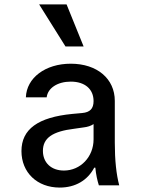

<svg xmlns="http://www.w3.org/2000/svg" viewBox="-20 -838 640 868"><path d="M403 -381C403 -347 387 -330 351 -327L307 -323C152 -308 77 -254 77 -155C77 -58 148 10 250 10C321 10 376 -23 406 -80H411C414 -48 420 -22 427 0H519C506 -49 499 -113 499 -193V-382C499 -482 419 -550 300 -550C185 -550 100 -486 97 -398H191C196 -440 240 -469 300 -469C364 -469 403 -435 403 -381ZM403 -277V-208C403 -129 344 -67 269 -67C211 -67 174 -103 174 -156C174 -214 217 -244 316 -256L358 -262C376 -264 391 -269 403 -277ZM358 -628 281 -818H157L276 -628Z"/></svg>

Font: CommitMono
Style: 500Regular
Weight: 500
Monospace: yes
Designer: Eigil Nikolajsen
Foundry: Eigil Nikolajsen
Version: Version 1.143